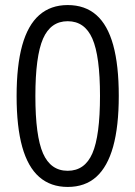

<svg xmlns="http://www.w3.org/2000/svg" viewBox="-20 -734 538 763"><path d="M249 8.9Q181.4 8.9 136 -30.7Q90.7 -70.3 68.3 -150.4Q46 -230.5 46 -352Q46 -473.7 68.3 -553.9Q90.7 -634.2 136 -674.1Q181.4 -713.9 249 -713.9Q317.8 -713.9 362.8 -674.4Q407.8 -634.9 429.9 -554.8Q452 -474.7 452 -353.2Q452 -232 429.7 -151.6Q407.3 -71.3 362.7 -31.2Q318.1 8.9 249 8.9ZM249 -55.3Q317.1 -55.3 347.2 -124.8Q377.4 -194.4 377.4 -353.2Q377.4 -511.1 347.1 -580.4Q316.8 -649.7 249 -649.7Q181.4 -649.7 151 -580.2Q120.6 -510.6 120.6 -352.2Q120.6 -193.6 151 -124.4Q181.4 -55.3 249 -55.3Z"/></svg>

Font: Nunito Sans 12pt ExtraLight Condensed
Style: Regular
Weight: 200
Width: 3
Version: Version 3.101;gftools[0.9.27]